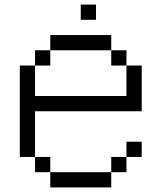

<svg xmlns="http://www.w3.org/2000/svg" viewBox="-20 -820 707 840"><path d="M600 -133.3H533.3V-200H600ZM600 -333.3H133.3V-133.3H66.7V-533.3H133.3V-400H533.3V-533.3H600ZM133.3 -133.3H200V-66.7H133.3ZM133.3 -533.3V-600H200V-533.3ZM400 -800V-733.3H333.3V-800ZM533.3 -133.3V-66.7H466.7V-133.3ZM533.3 -600V-533.3H466.7V-600ZM200 -66.7H466.7V0H200ZM200 -600V-666.7H466.7V-600Z"/></svg>

Font: Galmuri14 Regular
Style: Regular
Weight: 400
Designer: Lee Minseo (quiple)
Version: Version 2.399;hotconv 1.1.1;makeotfexe 2.6.0 DEVELOPMENT